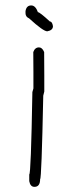

<svg xmlns="http://www.w3.org/2000/svg" viewBox="-20 -520 284 724"><path d="M109.9 184.6Q94.2 184.6 90.3 163.1V137.7Q96.7 137.7 102.1 -172.9L106 -186.5V-249Q106 -287.1 105.5 -323.7Q111.8 -341.3 127 -341.3Q139.2 -341.3 146.5 -323.7Q147 -274.9 147 -235.4V-174.8Q143.1 -161.1 143.1 -159.2Q136.7 155.3 131.3 155.3Q131.3 184.6 109.9 184.6ZM158.2 -401.9Q143.1 -401.9 89.8 -450.7Q76.2 -456.5 76.2 -470.2V-478Q79.6 -499.5 97.7 -499.5Q113.8 -499.5 123 -474.1Q129.9 -474.1 168 -439Q176.8 -439 179.7 -421.4Q179.7 -405.8 158.2 -401.9Z"/></svg>

Font: CEF Fonts CJK
Style: Regular
Weight: 400
Designer: PartyBoss (派对大魔王)
Version: Release 2.25